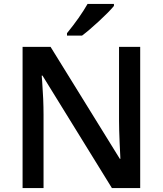

<svg xmlns="http://www.w3.org/2000/svg" viewBox="-20 -951 823 971"><path d="M689 0H545.9L194.8 -568.8H190.9L193.4 -537.1Q200.2 -446.3 200.2 -371.1V0H94.2V-713.9H235.8L585.9 -147.9H588.9Q587.9 -159.2 585 -229.5Q582 -299.8 582 -339.8V-713.9H689ZM556.2 -931.2V-920.9Q531.2 -890.6 480.5 -843.8Q429.7 -796.9 395 -771H318.8V-783.2Q383.8 -862.8 422.9 -931.2Z"/></svg>

Font: OpenSans-Semibold
Style: Regular
Weight: 600
Foundry: Ascender Corporation
Version: Version 1.10